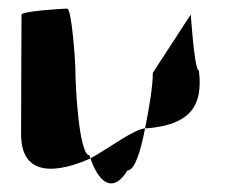

<svg xmlns="http://www.w3.org/2000/svg" viewBox="-20 -572 539 446"><path d="M29 -260C29 -158 116 -171 190 -204C189 -206 189 -209 188 -211C164 -211 155 -366 155 -416C155 -424 147 -552 136 -552C126 -552 30 -546 30 -538C30 -538 29 -340 29 -260ZM190 -204C213 -139 246 -127 276 -176C293 -176 307 -221 317 -274C288 -270 237 -230 190 -204ZM317 -274H322C417 -282 453 -322 442 -408C431 -408 423 -546 423 -538L335 -403C335 -370 326 -319 317 -274Z"/></svg>

Font: Ampere
Style: SCSuCnd
Weight: 400
Version: Version 1